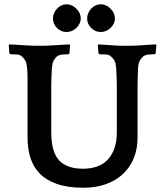

<svg xmlns="http://www.w3.org/2000/svg" viewBox="-20 -868 771 899"><path d="M712 -656 709 -618 705 -614Q691 -614 675.5 -612.5Q660 -611 651 -604Q643 -597 635.5 -586Q628 -575 626 -547Q626 -535 625.5 -523Q625 -511 624.5 -494Q624 -477 624 -453Q624 -429 624 -394V-222Q624 -173 607.5 -130.5Q591 -88 559 -56.5Q527 -25 479.5 -7Q432 11 371 11Q296 11 245.5 -7Q195 -25 165 -56.5Q135 -88 122 -130.5Q109 -173 109 -222V-394Q109 -429 109 -453Q109 -477 109 -494Q109 -511 108.5 -523Q108 -535 107 -547Q105 -574 97.5 -586Q90 -598 82 -604Q73 -612 59 -613Q45 -614 29 -614L24 -618L21 -656L23 -660Q30 -660 46 -659Q62 -658 79 -657Q96 -656 112 -655Q128 -654 135 -654H194Q201 -654 217 -655Q233 -656 250 -657Q267 -658 283 -659Q299 -660 306 -660L308 -656L305 -618L301 -614Q287 -614 271.5 -612.5Q256 -611 247 -604Q239 -597 232 -586Q225 -575 223 -547Q222 -533 221.5 -521Q221 -509 220.5 -493Q220 -477 220 -454Q220 -431 220 -395V-250Q220 -157 256.5 -117.5Q293 -78 369 -78Q403 -78 432 -87.5Q461 -97 482 -118Q503 -139 515 -171.5Q527 -204 527 -250V-395Q527 -431 527 -454Q527 -477 526.5 -493Q526 -509 525.5 -521Q525 -533 524 -547Q522 -576 514.5 -587Q507 -598 499 -604Q491 -612 476.5 -613Q462 -614 446 -614L441 -618L438 -656L440 -660Q447 -660 461 -659Q475 -658 490.5 -657Q506 -656 520 -655Q534 -654 541 -654H603Q610 -654 625 -655Q640 -656 656.5 -657Q673 -658 688 -659Q703 -660 710 -660ZM228 -782Q228 -794 233 -806Q238 -818 247 -827.5Q256 -837 267.5 -842.5Q279 -848 292 -848Q317 -848 337.5 -827.5Q358 -807 358 -782Q358 -769 352.5 -757.5Q347 -746 337.5 -737Q328 -728 316 -723Q304 -718 292 -718Q266 -718 247 -737Q228 -756 228 -782ZM388 -782Q388 -794 393 -806Q398 -818 407 -827.5Q416 -837 427.5 -842.5Q439 -848 452 -848Q477 -848 497.5 -827.5Q518 -807 518 -782Q518 -769 512.5 -757.5Q507 -746 497.5 -737Q488 -728 476 -723Q464 -718 452 -718Q426 -718 407 -737Q388 -756 388 -782Z"/></svg>

Font: QuattrocentoBold
Style: Bold
Weight: 700
Designer: Pablo Impallari
Foundry: Pablo Impallari, Igino Marini, Branda Gallo
Version: Version 2.000